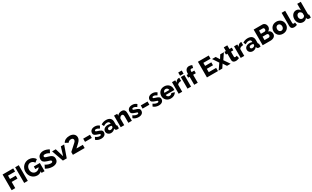

<svg xmlns="http://www.w3.org/2000/svg" viewBox="700 -4131 12257 7533"><g transform="rotate(-30 6828.5 -365.0)"><path d="M68 0H232V-280H494V-413H232V-566H550V-710H68Z M637 0H801V-710H637Z M1287 -371V-252H1425V-230C1374 -171 1316 -141 1252 -141C1141 -141 1063 -231 1063 -354C1063 -474 1137 -569 1245 -569C1315 -569 1381 -531 1413 -468L1535 -560C1486 -655 1382 -715 1251 -715C1050 -715 897 -556 897 -360C897 -143 1052 5 1238 5C1310 5 1370 -19 1425 -70V0H1561V-371Z M2095 -502 2167 -638C2104 -675 2011 -716 1911 -716C1769 -716 1649 -635 1649 -485C1649 -378 1709 -329 1840 -289C1939 -259 2012 -246 2012 -193C2012 -159 1984 -140 1925 -140C1816 -140 1703 -209 1691 -223L1619 -80C1702 -25 1817 8 1922 8C2058 8 2188 -48 2188 -209C2188 -341 2103 -386 1967 -424C1871 -451 1818 -463 1818 -511C1818 -550 1849 -570 1906 -570C1991 -570 2086 -513 2095 -502Z M2391 0H2565L2750 -525H2600L2485 -144L2370 -525H2205Z M3089 -146 3234 -280C3321 -361 3356 -424 3356 -500C3356 -629 3252 -714 3093 -714C2956 -714 2852 -662 2802 -566L2937 -493C2969 -542 3020 -568 3083 -568C3146 -568 3183 -537 3183 -484C3183 -447 3163 -413 3114 -370L2844 -126V0H3377V-146Z M3510 -203H3818V-347H3510Z M4128 10C4259 10 4342 -54 4342 -161C4342 -256 4277 -284 4148 -323C4092 -339 4066 -349 4066 -378C4066 -408 4093 -420 4128 -420C4172 -420 4217 -402 4276 -361L4338 -461C4278 -515 4208 -535 4136 -535C4001 -535 3917 -464 3917 -359C3917 -269 3977 -242 4097 -202C4157 -184 4188 -177 4188 -148C4188 -120 4164 -107 4123 -107C4069 -107 4008 -131 3944 -178L3889 -77C3948 -20 4038 10 4128 10Z M4391 -157C4391 -62 4469 10 4574 10C4644 10 4712 -22 4759 -82L4762 -59C4770 -18 4800 8 4860 8C4877 8 4900 6 4928 0V-133C4903 -135 4894 -146 4894 -178V-315C4894 -458 4802 -535 4645 -535C4560 -535 4486 -512 4417 -467L4465 -365C4522 -403 4571 -423 4629 -423C4700 -423 4734 -392 4734 -334V-311C4703 -324 4660 -332 4617 -332C4484 -332 4391 -261 4391 -157ZM4709 -137C4687 -118 4653 -105 4621 -105C4572 -105 4542 -136 4542 -171C4542 -213 4585 -242 4644 -242C4671 -242 4706 -235 4734 -225V-178C4734 -165 4724 -149 4709 -137Z M5516 0V-336C5516 -424 5494 -535 5358 -535C5266 -535 5192 -499 5154 -437V-525H5010V0H5170V-301C5189 -355 5241 -394 5285 -394C5327 -394 5356 -364 5356 -295V0Z M5823 10C5954 10 6037 -54 6037 -161C6037 -256 5972 -284 5843 -323C5787 -339 5761 -349 5761 -378C5761 -408 5788 -420 5823 -420C5867 -420 5912 -402 5971 -361L6033 -461C5973 -515 5903 -535 5831 -535C5696 -535 5612 -464 5612 -359C5612 -269 5672 -242 5792 -202C5852 -184 5883 -177 5883 -148C5883 -120 5859 -107 5818 -107C5764 -107 5703 -131 5639 -178L5584 -77C5643 -20 5733 10 5823 10Z M6118 -203H6426V-347H6118Z M6736 10C6867 10 6950 -54 6950 -161C6950 -256 6885 -284 6756 -323C6700 -339 6674 -349 6674 -378C6674 -408 6701 -420 6736 -420C6780 -420 6825 -402 6884 -361L6946 -461C6886 -515 6816 -535 6744 -535C6609 -535 6525 -464 6525 -359C6525 -269 6585 -242 6705 -202C6765 -184 6796 -177 6796 -148C6796 -120 6772 -107 6731 -107C6677 -107 6616 -131 6552 -178L6497 -77C6556 -20 6646 10 6736 10Z M7283 10C7404 10 7494 -48 7535 -130L7399 -168C7384 -130 7335 -105 7288 -105C7230 -105 7176 -143 7171 -213H7559C7561 -226 7563 -245 7563 -264C7563 -407 7462 -535 7283 -535C7104 -535 7001 -408 7001 -257C7001 -115 7106 10 7283 10ZM7167 -311C7174 -377 7219 -420 7281 -420C7342 -420 7388 -377 7395 -311Z M7969 -388V-532C7963 -533 7957 -533 7943 -533C7880 -532 7819 -489 7783 -419V-525H7636V0H7796V-315C7824 -363 7892 -387 7969 -388Z M8036 -585H8196V-730H8036ZM8036 0H8196V-525H8036Z M8340 0H8500V-361H8622V-482H8500V-531C8500 -579 8520 -605 8559 -605C8581 -605 8610 -598 8631 -589L8660 -709C8613 -729 8567 -740 8523 -740C8413 -740 8340 -656 8340 -525V-482H8273V-361H8340Z M9416 -144H9081V-295H9361V-428H9081V-566H9407V-710H8917V0H9416Z M9616 -525H9451L9627 -261L9447 0H9612L9710 -147L9719 -166L9728 -147L9826 0H9991L9811 -264L9987 -525H9822L9729 -377L9719 -358L9709 -377Z M10385 -28 10354 -155C10335 -146 10308 -136 10284 -136C10257 -136 10238 -150 10238 -185V-404H10345V-525H10238V-692H10078V-525H10011V-404H10078V-130C10078 -28 10144 10 10224 10C10281 10 10341 -9 10385 -28Z M10780 -388V-532C10774 -533 10768 -533 10754 -533C10691 -532 10630 -489 10594 -419V-525H10447V0H10607V-315C10635 -363 10703 -387 10780 -388Z M10810 -157C10810 -62 10888 10 10993 10C11063 10 11131 -22 11178 -82L11181 -59C11189 -18 11219 8 11279 8C11296 8 11319 6 11347 0V-133C11322 -135 11313 -146 11313 -178V-315C11313 -458 11221 -535 11064 -535C10979 -535 10905 -512 10836 -467L10884 -365C10941 -403 10990 -423 11048 -423C11119 -423 11153 -392 11153 -334V-311C11122 -324 11079 -332 11036 -332C10903 -332 10810 -261 10810 -157ZM11128 -137C11106 -118 11072 -105 11040 -105C10991 -105 10961 -136 10961 -171C10961 -213 11004 -242 11063 -242C11090 -242 11125 -235 11153 -225V-178C11153 -165 11143 -149 11128 -137Z M11788 0C11920 0 12029 -60 12029 -182C12029 -278 11978 -340 11897 -364C11964 -394 11999 -461 11999 -528C11999 -618 11937 -710 11837 -710H11442V0ZM11606 -570H11773C11808 -570 11836 -544 11836 -497C11836 -447 11803 -423 11767 -423H11606ZM11795 -294C11834 -294 11862 -259 11862 -215C11862 -170 11830 -139 11788 -139H11606V-294Z M12082 -262C12082 -118 12184 10 12363 10C12542 10 12644 -118 12644 -262C12644 -407 12541 -535 12363 -535C12184 -535 12082 -407 12082 -262ZM12363 -125C12296 -125 12246 -180 12246 -262C12246 -343 12297 -399 12363 -399C12429 -399 12479 -344 12479 -262C12479 -181 12429 -125 12363 -125Z M12721 -730V-131C12721 -41 12773 9 12864 9C12909 9 12966 -3 13006 -21L12985 -141C12969 -133 12947 -126 12927 -126C12898 -126 12881 -143 12881 -187V-730Z M13028 -263C13028 -107 13131 10 13276 10C13347 10 13416 -22 13453 -87L13456 -60C13463 -17 13499 8 13554 8C13572 8 13593 6 13622 0V-133C13597 -135 13588 -146 13588 -178V-730H13428V-439C13396 -497 13333 -535 13260 -535C13124 -535 13028 -416 13028 -263ZM13429 -198C13408 -153 13363 -125 13319 -125C13246 -125 13193 -182 13193 -260C13193 -334 13242 -399 13311 -399C13359 -399 13409 -361 13429 -308Z"/></g></svg>

Font: FIGSv2-sans-serif ExtraBold
Style: Regular
Weight: 800
Designer: Matt McInerney, Pablo Impallari, Rodrigo Fuenzalida,Mirko Velimirovic
Foundry: Matt McInerney, Pablo Impallari, Rodrigo Fuenzalida
Version: Version 4.021;hotconv 1.0.109;makeotfexe 2.5.65596